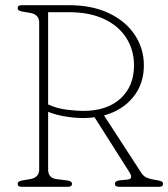

<svg xmlns="http://www.w3.org/2000/svg" viewBox="-20 -720 648 740"><path d="M534.5 -468Q534.5 -395.5 492.5 -344.8Q450.5 -294 381 -275L524.5 -54Q532.5 -41.5 544 -36Q555.5 -30.5 571 -28Q594 -24.5 601.2 -21.5Q608.5 -18.5 608.5 -11.5Q608.5 0 593 0H439Q423 0 423 -11.5Q423 -23 441.5 -25L472 -28Q494.5 -30.5 479.5 -55L344.5 -268Q323.5 -265 303 -265Q270.5 -265 233.5 -270.8Q196.5 -276.5 165.5 -289V-66.5Q165.5 -33.5 199 -29.5L239 -24.5Q257.5 -22 257.5 -11.5Q257.5 0 242 0H63.5Q48 0 48 -11.5Q48 -21.5 65.5 -24.5L95.5 -29.5Q131 -35.5 131 -66.5V-633.5Q131 -664.5 95.5 -670.5L65.5 -675.5Q48 -678.5 48 -688.5Q48 -700 63.5 -700H245Q335.5 -700 400.2 -669Q465 -638 499.8 -585.2Q534.5 -532.5 534.5 -468ZM165.5 -673V-317.5Q200 -301.5 238.8 -297Q277.5 -292.5 300.5 -292.5Q392 -292.5 444.2 -340Q496.5 -387.5 496.5 -468Q496.5 -527 467 -573.5Q437.5 -620 381.5 -646.5Q325.5 -673 245.5 -673Z"/></svg>

Font: Fraunces 72pt S100 Thin
Style: Regular
Weight: 100
Version: Version 1.000; ttfautohint (v1.8.3)